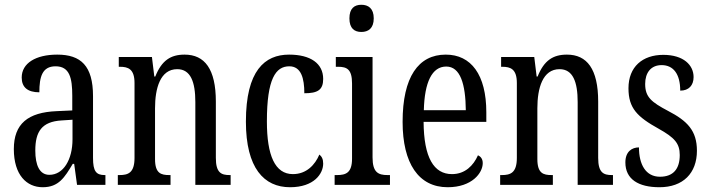

<svg xmlns="http://www.w3.org/2000/svg" viewBox="-20 -775 2973 805"><path d="M159 10C226 10 251 -31 285 -88H291L303 0H422V-41H419C383 -41 370 -57 370 -113V-372C370 -499 319 -546 220 -546C130 -546 71 -510 71 -450C71 -409 96 -388 145 -388C145 -453 157 -497 213 -497C272 -497 283 -448 283 -373V-312L218 -309C97 -304 38 -256 38 -150C38 -41 92 10 159 10ZM187 -42C146 -42 128 -82 128 -144C128 -223 155 -265 238 -270L284 -273V-191C284 -106 246 -42 187 -42Z M474 0H695V-41H690C655 -41 630 -48 630 -108V-321C630 -405 652 -485 723 -485C779 -485 799 -432 799 -347V0H947V-41H943C908 -41 885 -50 885 -113V-349C885 -486 838 -546 754 -546C696 -546 658 -522 631 -454H627L617 -536H478V-495H483C517 -495 544 -486 544 -427V-113C544 -50 517 -41 481 -41H474Z M1196 10C1297 10 1335 -47 1335 -89C1335 -108 1329 -119 1319 -127C1301 -84 1265 -45 1208 -45C1133 -45 1099 -123 1099 -266C1099 -445 1136 -497 1193 -497C1243 -497 1256 -446 1256 -384C1312 -384 1335 -398 1335 -444C1335 -509 1282 -546 1192 -546C1090 -546 1011 -479 1011 -265C1011 -70 1087 10 1196 10Z M1495 -641C1524 -641 1547 -656 1547 -698C1547 -740 1524 -755 1495 -755C1466 -755 1445 -740 1445 -698C1445 -656 1466 -641 1495 -641ZM1383 0H1615V-41H1605C1566 -41 1542 -52 1542 -115V-536H1388V-495H1398C1435 -495 1456 -484 1456 -425V-110C1456 -51 1431 -41 1393 -41H1383Z M1857 10C1959 10 2004 -50 2004 -91C2004 -109 1995 -119 1984 -124C1965 -81 1930 -45 1875 -45C1799 -45 1757 -114 1756 -264H2019V-304C2019 -462 1955 -546 1849 -546C1734 -546 1668 -452 1668 -264C1668 -90 1735 10 1857 10ZM1933 -313H1757C1760 -430 1791 -496 1851 -496C1910 -496 1932 -422 1933 -313Z M2077 0H2298V-41H2293C2258 -41 2233 -48 2233 -108V-321C2233 -405 2255 -485 2326 -485C2382 -485 2402 -432 2402 -347V0H2550V-41H2546C2511 -41 2488 -50 2488 -113V-349C2488 -486 2441 -546 2357 -546C2299 -546 2261 -522 2234 -454H2230L2220 -536H2081V-495H2086C2120 -495 2147 -486 2147 -427V-113C2147 -50 2120 -41 2084 -41H2077Z M2745 10C2844 10 2902 -49 2902 -143C2902 -227 2862 -268 2781 -310C2711 -347 2685 -368 2685 -423C2685 -470 2709 -502 2754 -502C2803 -502 2832 -465 2832 -395C2868 -395 2888 -417 2888 -452C2888 -502 2846 -545 2761 -545C2674 -545 2615 -495 2615 -405C2615 -321 2652 -285 2742 -235C2808 -198 2830 -174 2830 -125C2830 -67 2803 -34 2747 -34C2687 -34 2659 -86 2659 -157C2630 -157 2602 -140 2602 -94C2602 -24 2656 10 2745 10Z"/></svg>

Font: Noto Serif Armenian ExtraCondensed
Style: Regular
Weight: 400
Width: 2
Designer: Monotype Design Team
Foundry: Monotype Imaging Inc.
Version: Version 2.008